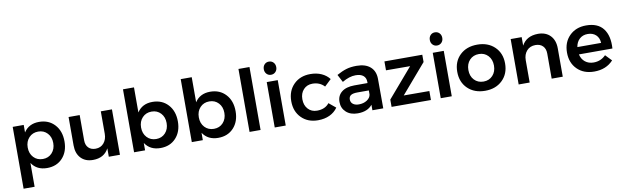

<svg xmlns="http://www.w3.org/2000/svg" viewBox="-52 -1400 7237 2229"><g transform="rotate(-10 3566.0 -285.5)"><path d="M396 -539.1Q509.3 -539.1 579.1 -463.6Q648.9 -388.2 648.9 -265.1Q648.9 -144 580.1 -69.6Q511.2 4.9 397.9 4.9Q276.4 4.9 215.8 -86.9V193.8H85.9V-535.2H215.8V-446.8Q275.4 -539.1 396 -539.1ZM367.2 -106.9Q433.1 -106.9 475.1 -152.3Q517.1 -197.8 517.1 -269Q517.1 -339.8 475.1 -385Q433.1 -430.2 367.2 -430.2Q300.8 -430.2 258.3 -385Q215.8 -339.8 215.8 -269Q215.8 -197.3 258.1 -152.1Q300.3 -106.9 367.2 -106.9Z M1124.5 -535.2H1255.9V0H1124.5V-99.1Q1069.8 4.9 938.5 4.9Q848.6 4.9 796.6 -50.3Q744.6 -105.5 744.6 -200.2V-535.2H875.5V-237.8Q875.5 -181.6 906.2 -149.9Q937 -118.2 990.7 -118.2Q1052.2 -118.7 1088.4 -161.9Q1124.5 -205.1 1124.5 -271Z M1732.4 -539.1Q1845.7 -539.1 1915.5 -463.6Q1985.4 -388.2 1985.4 -265.1Q1985.4 -144 1916.5 -69.6Q1847.7 4.9 1734.4 4.9Q1612.8 4.9 1552.2 -86.9V0H1422.4V-742.2H1552.2V-446.8Q1611.8 -539.1 1732.4 -539.1ZM1703.6 -106.9Q1769.5 -106.9 1811.5 -152.3Q1853.5 -197.8 1853.5 -269Q1853.5 -339.8 1811.5 -385Q1769.5 -430.2 1703.6 -430.2Q1637.2 -430.2 1594.7 -385Q1552.2 -339.8 1552.2 -269Q1552.2 -197.3 1594.5 -152.1Q1636.7 -106.9 1703.6 -106.9Z M2413.1 -539.1Q2526.4 -539.1 2596.2 -463.6Q2666 -388.2 2666 -265.1Q2666 -144 2597.2 -69.6Q2528.3 4.9 2415 4.9Q2293.5 4.9 2232.9 -86.9V0H2103V-742.2H2232.9V-446.8Q2292.5 -539.1 2413.1 -539.1ZM2384.3 -106.9Q2450.2 -106.9 2492.2 -152.3Q2534.2 -197.8 2534.2 -269Q2534.2 -339.8 2492.2 -385Q2450.2 -430.2 2384.3 -430.2Q2317.9 -430.2 2275.4 -385Q2232.9 -339.8 2232.9 -269Q2232.9 -197.3 2275.1 -152.1Q2317.4 -106.9 2384.3 -106.9Z M2783.7 -742.2H2913.6V0H2783.7Z M3145.5 -765.1Q3177.7 -765.1 3198.7 -743.2Q3219.7 -721.2 3219.7 -687Q3219.7 -653.8 3198.7 -631.8Q3177.7 -609.9 3145.5 -609.9Q3114.3 -609.9 3093.5 -631.8Q3072.8 -653.8 3072.8 -687Q3072.8 -721.2 3093.3 -743.2Q3113.8 -765.1 3145.5 -765.1ZM3080.6 -535.2H3210.4V0H3080.6Z M3739.3 -366.2Q3685.1 -424.8 3599.1 -424.8Q3534.7 -424.8 3493.9 -381.1Q3453.1 -337.4 3453.1 -267.1Q3453.1 -195.3 3493.7 -151.1Q3534.2 -106.9 3599.1 -106.9Q3694.8 -106.9 3743.2 -169.9L3824.2 -103Q3788.6 -51.3 3729 -23.2Q3669.4 4.9 3591.8 4.9Q3471.7 4.9 3397 -70.3Q3322.3 -145.5 3322.3 -266.1Q3322.3 -388.2 3397.7 -463.6Q3473.1 -539.1 3594.2 -539.1Q3667 -539.1 3724.4 -513.4Q3781.7 -487.8 3817.9 -440.9Z M4359.9 0H4231.9V-64.9Q4175.8 5.9 4059.1 5.9Q3974.1 5.9 3923.1 -40.8Q3872.1 -87.4 3872.1 -160.2Q3872.1 -234.9 3925.3 -277.6Q3978.5 -320.3 4075.2 -320.8H4231V-335Q4231 -382.3 4200 -408.2Q4168.9 -434.1 4109.9 -434.1Q4034.7 -434.1 3951.2 -383.8L3903.8 -474.1Q3966.3 -508.8 4018.1 -524.4Q4069.8 -540 4139.2 -540Q4243.7 -540 4300.8 -490Q4357.9 -439.9 4358.9 -350.1ZM4089.8 -94.2Q4146 -94.2 4185.8 -120.6Q4225.6 -147 4231 -186V-233.9H4096.2Q4043.9 -233.9 4019.5 -218.3Q3995.1 -202.6 3995.1 -168Q3995.1 -134.3 4020.5 -114.3Q4045.9 -94.2 4089.8 -94.2Z M4467.8 -534.2H4914.1V-448.2L4620.1 -106L4921.9 -105V1L4458 0V-85.9L4752 -428.2L4467.8 -429.2Z M5102.5 -765.1Q5134.8 -765.1 5155.8 -743.2Q5176.8 -721.2 5176.8 -687Q5176.8 -653.8 5155.8 -631.8Q5134.8 -609.9 5102.5 -609.9Q5071.3 -609.9 5050.5 -631.8Q5029.8 -653.8 5029.8 -687Q5029.8 -721.2 5050.3 -743.2Q5070.8 -765.1 5102.5 -765.1ZM5037.6 -535.2H5167.5V0H5037.6Z M5562 -539.1Q5687.5 -539.1 5765.4 -464.4Q5843.3 -389.6 5843.3 -268.1Q5843.3 -146 5765.4 -70.6Q5687.5 4.9 5562 4.9Q5435.5 4.9 5357.4 -70.3Q5279.3 -145.5 5279.3 -268.1Q5279.3 -389.6 5357.2 -464.4Q5435.1 -539.1 5562 -539.1ZM5562 -428.2Q5494.6 -428.2 5452.4 -383.3Q5410.2 -338.4 5410.2 -266.1Q5410.2 -193.8 5452.4 -148.9Q5494.6 -104 5562 -104Q5627.9 -104 5669.9 -149.2Q5711.9 -194.3 5711.9 -266.1Q5711.9 -337.9 5669.9 -383.1Q5627.9 -428.2 5562 -428.2Z M6277.8 -540Q6370.1 -540 6423.1 -484.6Q6476.1 -429.2 6476.1 -334V0H6345.2V-295.9Q6345.2 -352.5 6313.5 -384.8Q6281.7 -417 6226.1 -417Q6161.6 -416.5 6123.8 -373.5Q6085.9 -330.6 6085.9 -263.2V0H5956.1V-535.2H6085.9V-435.1Q6141.6 -538.6 6277.8 -540Z M6844.7 -539.1Q6982.4 -539.1 7046.6 -455.3Q7110.8 -371.6 7100.6 -222.2H6705.6Q6718.3 -165 6759 -132.6Q6799.8 -100.1 6858.4 -100.1Q6943.8 -100.1 7002.4 -160.2L7072.8 -86.9Q6988.8 4.9 6847.7 4.9Q6723.6 4.9 6648.2 -70.1Q6572.8 -145 6572.8 -266.1Q6572.8 -388.2 6648.4 -463.6Q6724.1 -539.1 6844.7 -539.1ZM6702.6 -309.1H6982.4Q6980 -368.7 6943.1 -403.3Q6906.2 -438 6845.7 -438Q6788.1 -438 6750 -403.3Q6711.9 -368.7 6702.6 -309.1Z"/></g></svg>

Font: Montserrat-Arabic Medium
Style: Regular
Weight: 500
Designer: Mohamed Gaber
Foundry: Kief Type Foundry
Version: Version 5.008;PS 005.008;hotconv 1.0.88;makeotf.lib2.5.64775